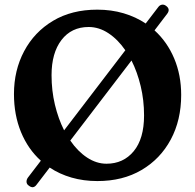

<svg xmlns="http://www.w3.org/2000/svg" viewBox="-20 -759 838 825"><path d="M103.5 38.5Q94.5 32.5 94 22.8Q93.5 13 100 4L155.5 -68.5Q100.5 -118 70.2 -191.5Q40 -265 40 -355Q40 -457 83.8 -539.2Q127.5 -621.5 207.8 -669.5Q288 -717.5 398 -717.5Q458.5 -717.5 511 -702Q563.5 -686.5 606 -658L660 -728.5Q666 -737 675.5 -738.8Q685 -740.5 694 -733.5Q713 -719.5 698.5 -700L644 -628.5Q698.5 -579 728.5 -507.8Q758.5 -436.5 758.5 -351Q758.5 -243 713.8 -159.5Q669 -76 588.2 -28.5Q507.5 19 398.5 19Q339 19 287.2 4Q235.5 -11 193.5 -39L138 33.5Q123.5 54.5 103.5 38.5ZM201.5 -436Q201.5 -369.5 216 -309Q230.5 -248.5 255.5 -199L518.5 -543Q486.5 -589.5 446 -616.2Q405.5 -643 361 -643Q287 -643 244.2 -587.2Q201.5 -531.5 201.5 -436ZM599 -263Q599 -328.5 584.5 -389Q570 -449.5 545 -499L282 -155Q314 -108.5 354.2 -82Q394.5 -55.5 437.5 -55.5Q510 -55.5 554.5 -109.2Q599 -163 599 -263Z"/></svg>

Font: Fraunces 9pt SuperSoft SemiBold
Style: Regular
Weight: 600
Version: Version 1.000;[0bf87f6ff]